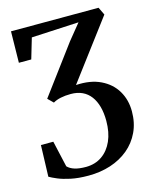

<svg xmlns="http://www.w3.org/2000/svg" viewBox="-115 -610 742 921"><g transform="rotate(-15 256.0 -149.0)"><path d="M210.5 233.5Q159.5 233.5 122 225.5Q84.5 217.5 59.8 207Q35 196.5 21.5 188.5L26.5 32.5H88L117.5 162.5Q130.5 176 152.5 183Q174.5 190 209.5 190Q255 189.5 288.5 166.2Q322 143 340.8 100.8Q359.5 58.5 359.5 1Q359.5 -38 351 -69Q342.5 -100 326 -122Q309.5 -144 285 -155.5Q260.5 -167 228 -167Q200 -167 177.5 -162.2Q155 -157.5 139.5 -148L113 -174L290 -412L353 -489.5L118 -477.5L88 -376H26.5L29 -531.5L464 -532L482.5 -493.5L263.5 -202Q335.5 -206.5 386.2 -182Q437 -157.5 463.5 -112.8Q490 -68 490 -11Q490 46 468.5 91.5Q447 137 408.8 168.8Q370.5 200.5 319.8 217Q269 233.5 210.5 233.5Z"/></g></svg>

Font: Merriweather 72pt SemiBold
Style: Regular
Weight: 600
Version: Version 2.100